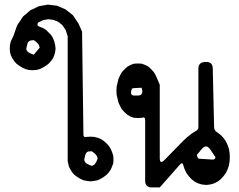

<svg xmlns="http://www.w3.org/2000/svg" viewBox="-20 -734 1040 835"><path d="M90.8 -433.6 76.2 -440.4 63.5 -448.2 51.8 -457 42 -467.8 34.2 -479.5 27.3 -493.2 23.4 -507.8 22.5 -522.5 23.4 -539.1 27.3 -554.7 38.1 -577.1 54.7 -624 80.1 -662.1 112.3 -689.5 149.4 -707 188.5 -713.9 228.5 -709 264.6 -693.4 296.9 -668 321.3 -631.8 336.9 -596.7 342.8 -149.4Q342.8 -134.8 357.4 -138.7L374 -139.6L389.6 -138.7L405.3 -134.8L419.9 -128.9L432.6 -120.1L443.4 -110.4L454.1 -98.6L461.9 -85.9L467.8 -71.3L472.7 -56.6L473.6 -40L472.7 -24.4L467.8 -10.7L461.9 2.9L453.1 15.6L443.4 26.4L431.6 35.2L418.9 43L405.3 49.8L389.6 52.7L374 54.7L357.4 52.7L342.8 49.8L328.1 43L315.4 35.2L303.7 26.4L293.9 15.6L286.1 2.9L279.3 -10.7L274.4 -34.2V-576.2L265.6 -603.5L251 -625L232.4 -639.6L211.9 -647.5L190.4 -650.4L168 -646.5L145.5 -635.7Q137.7 -622.1 153.3 -617.2L168 -611.3L180.7 -603.5L191.4 -592.8L202.1 -582L210 -569.3L215.8 -554.7L219.7 -539.1L221.7 -522.5L219.7 -507.8L215.8 -493.2L210 -479.5L201.2 -467.8L191.4 -457L179.7 -448.2L167 -440.4L153.3 -433.6L137.7 -429.7L122.1 -428.7L105.5 -429.7ZM363.3 -75.2Q352.5 -70.3 350.6 -58.6L346.7 -42Q343.8 -24.4 378.9 -12.7Q395.5 -15.6 404.3 -43.9Q403.3 -61.5 378.9 -76.2ZM111.3 -557.6Q100.6 -552.7 98.6 -541L94.7 -524.4Q91.8 -506.8 127 -496.1L152.3 -526.4Q151.4 -543.9 127 -559.6Z M549.8 -329.1Q551.8 -318.4 562.5 -318.4H578.1Q607.4 -318.4 595.7 -352.5L560.5 -350.6Q549.8 -350.6 549.8 -329.1ZM893.6 -85Q877 -108.4 858.4 -86.9L836.9 -61.5Q835.9 -50.8 843.8 -43.9L905.3 -40Q916 -40 917 -50.8ZM975.6 -14.6 969.7 2.9 961.9 18.6 952.1 32.2 940.4 44.9 926.8 55.7 911.1 63.5 894.5 68.4 877 70.3 858.4 68.4 841.8 63.5 826.2 55.7 812.5 44.9 800.8 32.2 791 18.6 783.2 2.9 777.3 -14.6Q774.4 -30.3 763.7 -19.5L674.8 81.1H640.6Q611.3 81.1 611.3 51.8V-211.9Q611.3 -227.5 596.7 -221.7L580.1 -220.7L562.5 -221.7L546.9 -227.5L533.2 -235.4L520.5 -247.1L509.8 -258.8L502 -273.4L495.1 -288.1L491.2 -304.7L487.3 -321.3L486.3 -338.9L487.3 -357.4L491.2 -374L495.1 -390.6L502 -406.2L509.8 -419.9L520.5 -431.6L533.2 -443.4L546.9 -451.2L562.5 -457L580.1 -458L596.7 -457L612.3 -451.2L627 -443.4L638.7 -431.6L649.4 -419.9L657.2 -406.2L664.1 -390.6L674.8 -365.2V-46.9Q674.8 -17.6 695.3 -38.1L772.5 -117.2L793 -136.7L812.5 -152.3L831.1 -164.1Q842.8 -168.9 842.8 -181.6V-435.5Q842.8 -464.8 876 -464.8Q905.3 -464.8 905.3 -435.5L911.1 -181.6Q911.1 -165 926.8 -157.2L940.4 -146.5L952.1 -133.8L961.9 -120.1L969.7 -103.5L975.6 -86.9L978.5 -69.3L979.5 -50.8L978.5 -32.2Z"/></svg>

Font: B2 Hana
Style: Regular
Weight: 500
Version: 2020-08-05; (max)